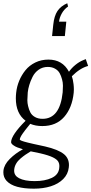

<svg xmlns="http://www.w3.org/2000/svg" viewBox="-39 -950 554 1165"><path d="M166.5 194.8Q107.4 194.8 65.4 183.3Q23.4 171.9 0.5 147Q-18.6 125.5 -18.6 96.2Q-18.6 90.8 -18.1 85.4Q-14.2 48.8 20.3 14.4Q54.7 -20 100.1 -44.4Q80.6 -50.3 66.9 -55.4Q53.2 -60.5 40.8 -69.6Q28.3 -78.6 28.3 -87.9Q29.8 -130.9 116.2 -217.3Q57.1 -261.2 57.1 -353.5Q57.1 -369.6 59.1 -387.2Q63 -424.8 77.4 -459.7Q91.8 -494.6 115.5 -523.9Q139.2 -553.2 175.3 -570.8Q211.4 -588.4 254.9 -588.4Q340.3 -588.4 379.4 -514.6Q395.5 -537.6 418.7 -556.4Q441.9 -575.2 464.8 -584.5L481.4 -591.3L495.6 -549.8Q446.8 -537.1 397 -487.3Q403.8 -468.3 407.2 -439.5Q409.2 -422.4 409.2 -407.2Q409.2 -397 408.2 -387.2Q398.9 -295.9 350.3 -240.5Q301.8 -185.1 217.8 -185.1Q176.3 -185.1 144.5 -198.7Q141.1 -194.3 130.4 -181.2Q119.6 -168 113 -159.4Q106.4 -150.9 98.4 -139.4Q90.3 -127.9 85.9 -118.9Q81.5 -109.9 81.1 -103.5Q81.1 -96.7 128.9 -85Q148.9 -79.6 233.9 -61.5Q314 -43 349.1 -14.6Q379.4 10.3 379.4 51.8Q379.4 58.6 378.4 65.9Q374 106.9 344.5 136.5Q314.9 166 269 180.4Q223.1 194.8 166.5 194.8ZM276.9 -731 284.2 -800.3Q289.6 -853 309.6 -883.1Q329.6 -913.1 369.1 -930.2L374 -910.6Q349.1 -893.1 335.2 -867.2Q321.3 -841.3 319.3 -818.4H363.3L354.5 -731ZM171.4 148.9Q233.4 148.9 274.7 129.6Q315.9 110.4 320.3 70.8Q321.3 63.5 321.3 57.1Q321.3 43.5 315.9 33.2Q308.6 18.1 282.5 5.1Q256.3 -7.8 206.1 -19.5L147.5 -31.7Q128.9 -20.5 116 -11.7Q103 -2.9 85.9 11.5Q68.8 25.9 59.1 42.7Q49.3 59.6 47.4 77.6Q46.9 82 46.9 85.9Q46.9 115.7 76.7 131.3Q110.4 148.9 171.4 148.9ZM219.2 -229Q324.7 -229 341.3 -389.6Q342.3 -407.7 342.8 -427.7Q342.8 -429.7 342.8 -431.2Q342.8 -449.7 337.4 -468.8Q332 -489.7 322.8 -506.3Q313.5 -522.9 294.9 -533.4Q276.4 -543.9 251 -543.9Q219.7 -543.9 195.8 -527.1Q171.9 -510.3 158.7 -483.9Q145.5 -457.5 138.7 -434.3Q131.8 -411.1 129.4 -389.6Q128.4 -371.1 127.4 -349.6Q127 -345.7 127 -341.8Q127 -324.7 131.3 -307.1Q136.2 -285.6 145 -268.3Q153.8 -251 173.1 -240Q192.4 -229 219.2 -229Z"/></svg>

Font: Oswald
Style: Light
Weight: 300
Designer: Vernon Adams
Foundry: Vernon Adams
Version: 3.0; ttfautohint (v0.95.6-bc232) -l 8 -r 50 -G 200 -x 0 -w "